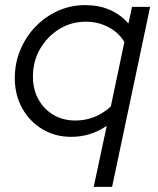

<svg xmlns="http://www.w3.org/2000/svg" viewBox="-20 -528 619 752"><path d="M347 204 398 -35Q334 8 259 8Q196 8 146 -22Q96 -52 67 -104Q38 -156 38 -222Q38 -281 59.5 -332.5Q81 -384 119 -423.5Q157 -463 207 -485.5Q257 -508 314 -508Q419 -508 483 -436L497 -501H568L419 204ZM275 -56Q354 -56 414 -111L467 -363Q447 -399 406 -421Q365 -443 316 -443Q259 -443 212 -414Q165 -385 137 -336.5Q109 -288 109 -228Q109 -178 130.5 -139Q152 -100 189.5 -78Q227 -56 275 -56Z"/></svg>

Font: Red Hat Display
Style: Italic
Weight: 400
Italic angle: -12°
Designer: Pentagram, MCKL
Foundry: Pentagram, MCKL
Version: Version 1.023; ttfautohint (v1.8.3)